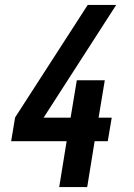

<svg xmlns="http://www.w3.org/2000/svg" viewBox="-20 -755 540 775"><path d="M219 0 249 -185H25L41 -281L334 -735H449L156 -280H265L290 -431H403L378 -280H431L415 -185H362L332 0Z"/></svg>

Font: Iosevka Oblique
Style: Bold
Weight: 700
Italic angle: -9°
Monospace: yes
Designer: Belleve Invis
Foundry: Belleve Invis
Version: Version 32.5.0; ttfautohint (v1.8.4)